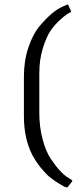

<svg xmlns="http://www.w3.org/2000/svg" viewBox="-20 -669 349 835"><path d="M84 -163C84 -99 96 -43.3 120 4C130.7 24 143 42.7 157 60C171 77.3 183.8 90.8 195.5 100.5C207.2 110.2 220.8 119.8 236.5 129.5C252.2 139.2 263 144.7 269 146H273L294 120V115L280 106C256 92.7 229.7 64.7 201 22C187 1.3 175.2 -26.8 165.5 -62.5C155.8 -98.2 151 -136.7 151 -178V-351C151 -389.7 156 -425.3 166 -458C176 -490.7 187 -516 199 -534C211 -552 226.3 -569.3 245 -586C263.7 -602.7 278 -612.7 288 -616L289 -620L276 -649H272L252 -640C222 -627.3 188 -598.3 150 -553C132 -531 116.5 -500.8 103.5 -462.5C90.5 -424.2 84 -382 84 -336Z"/></svg>

Font: Alegreya SC
Style: Regular
Weight: 400
Designer: Juan Pablo del Peral
Foundry: Juan Pablo del Peral
Version: Version 1.003